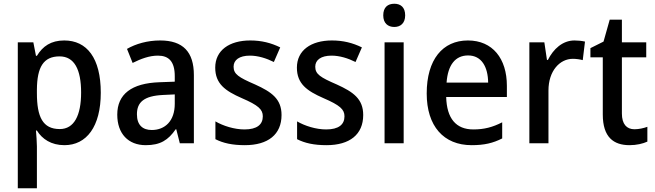

<svg xmlns="http://www.w3.org/2000/svg" viewBox="-20 -765 3496 1025"><path d="M323 -549C252 -549 208 -518 177 -467H172L158 -539H75V240H177V17C177 -8 174 -41 172 -68H177C205 -23 253 10 324 10C442 10 518 -89 518 -270C518 -455 444 -549 323 -549ZM298 -464C377 -464 413 -394 413 -271C413 -149 376 -76 299 -76C208 -76 177 -141 177 -268V-287C178 -407 212 -464 298 -464Z M835 -549C767 -549 705 -531 658 -504L688 -429C732 -451 777 -468 823 -468C881 -468 913 -437 913 -358V-329L832 -326C682 -321 606 -262 606 -153C606 -51 665 10 758 10C836 10 878 -17 918 -75H921L940 0H1015V-364C1015 -488 957 -549 835 -549ZM850 -258 913 -261V-211C913 -119 861 -71 790 -71C742 -71 711 -97 711 -155C711 -219 748 -253 850 -258Z M1483 -151C1483 -237 1430 -274 1342 -314C1254 -352 1227 -369 1227 -409C1227 -445 1258 -468 1314 -468C1357 -468 1402 -454 1442 -434L1476 -512C1427 -536 1376 -549 1316 -549C1204 -549 1129 -496 1129 -404C1129 -318 1182 -280 1271 -241C1359 -203 1383 -181 1383 -144C1383 -100 1352 -74 1285 -74C1231 -74 1171 -93 1130 -117V-22C1171 -1 1220 10 1287 10C1411 10 1483 -47 1483 -151Z M1919 -151C1919 -237 1866 -274 1778 -314C1690 -352 1663 -369 1663 -409C1663 -445 1694 -468 1750 -468C1793 -468 1838 -454 1878 -434L1912 -512C1863 -536 1812 -549 1752 -549C1640 -549 1565 -496 1565 -404C1565 -318 1618 -280 1707 -241C1795 -203 1819 -181 1819 -144C1819 -100 1788 -74 1721 -74C1667 -74 1607 -93 1566 -117V-22C1607 -1 1656 10 1723 10C1847 10 1919 -47 1919 -151Z M2085 -745C2050 -745 2026 -726 2026 -683C2026 -641 2051 -621 2085 -621C2118 -621 2143 -641 2143 -683C2143 -726 2119 -745 2085 -745ZM2135 -539H2033V0H2135Z M2478 -549C2343 -549 2258 -447 2258 -266C2258 -92 2348 10 2498 10C2565 10 2612 -1 2661 -26V-112C2610 -86 2565 -74 2507 -74C2414 -74 2365 -133 2362 -247H2686V-307C2686 -452 2610 -549 2478 -549ZM2479 -469C2551 -469 2585 -408 2586 -324H2364C2371 -419 2411 -469 2479 -469Z M3047 -549C2983 -549 2934 -503 2905 -445H2900L2886 -539H2806V0H2908V-282C2908 -386 2968 -451 3038 -451C3057 -451 3076 -448 3091 -444L3103 -543C3086 -547 3065 -549 3047 -549Z M3367 -75C3325 -75 3300 -103 3300 -159V-459H3430V-539H3300V-660H3235L3202 -543L3132 -508V-459H3198V-154C3198 -32 3256 10 3341 10C3378 10 3412 2 3436 -9V-88C3417 -81 3391 -75 3367 -75Z"/></svg>

Font: Noto Sans Thai Looped SemiCondensed Medium
Style: Regular
Weight: 500
Width: 4
Designer: Sasikarn Vongin, Ben Mitchell
Foundry: The Fontpad Ltd
Version: Version 1.001